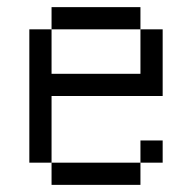

<svg xmlns="http://www.w3.org/2000/svg" viewBox="-20 -520 540 540"><path d="M437.5 -62.5V-125H375V-62.5H125V0H375V-62.5ZM125 -62.5V-250H437.5V-437.5H375Q375 -437.5 375 -312.5H125Q125 -312.5 125 -437.5H62.5Q62.5 -437.5 62.5 -62.5ZM125 -437.5H375V-500H125Z"/></svg>

Font: Unifont
Style: Regular
Weight: 500
Version: Version 13.0.05